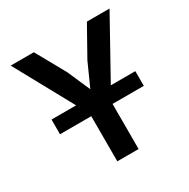

<svg xmlns="http://www.w3.org/2000/svg" viewBox="-158 -841 967 984"><g transform="rotate(-30 325.0 -349.0)"><path d="M75 -267V-354H571V-267ZM260 0V-282L32 -698H169L266 -524L325 -389L386 -525L483 -698H617L386 -282V0Z"/></g></svg>

Font: Azeret Mono Thin Medium
Style: Regular
Weight: 500
Version: Version 1.002